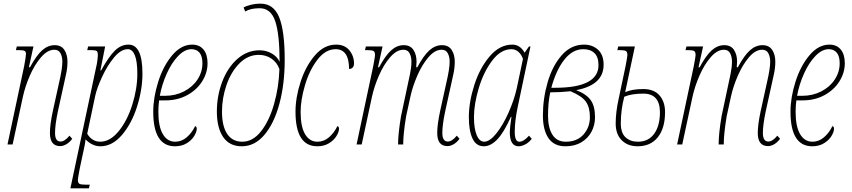

<svg xmlns="http://www.w3.org/2000/svg" viewBox="-20 -790 4659 1050"><path d="M253 -63Q253 -108 269 -183L304 -342Q321 -415 321 -453Q321 -479 311 -498.5Q301 -518 277 -518Q240 -518 204.5 -477Q169 -436 143 -376Q117 -316 105 -260L49 0H21L112 -428Q122 -481 122 -495Q122 -508 114 -512Q106 -516 77 -516H67L72 -536H163L138 -422H144Q179 -487 210.5 -515Q242 -543 279 -543Q315 -543 332 -517Q349 -491 349 -453Q349 -418 341 -383Q333 -348 332 -342L297 -183Q281 -108 281 -63Q281 -16 311 -16Q334 -16 360 -48L375 -31Q361 -12 343.5 -1.5Q326 9 309 9Q253 9 253 -63Z M505 -419Q510 -439 512.5 -459Q515 -479 515 -491Q515 -507 508 -511.5Q501 -516 475 -516H457L462 -536H555L529 -405H533Q575 -481 608.5 -513.5Q642 -546 683 -546Q759 -546 759 -388Q759 -300 729.5 -207Q700 -114 647 -52Q594 10 529 10Q505 10 483.5 -1Q462 -12 448 -28Q445 -1 439 24L416 132Q406 185 406 192Q406 210 414 215Q422 220 451 220H471L466 240H365ZM731 -387Q731 -454 717.5 -487.5Q704 -521 679 -521Q641 -521 603.5 -475.5Q566 -430 538 -369Q510 -308 501 -267L457 -59Q468 -39 486.5 -27Q505 -15 528 -15Q582 -15 629 -72.5Q676 -130 703.5 -217.5Q731 -305 731 -387Z M818 -179Q818 -257 845.5 -343.5Q873 -430 922 -488Q971 -546 1031 -546Q1071 -546 1093 -519Q1115 -492 1115 -444Q1115 -392 1085.5 -345Q1056 -298 1003.5 -269.5Q951 -241 884 -241H850Q846 -207 846 -179Q846 -98 870.5 -56.5Q895 -15 938 -15Q973 -15 1001 -39Q1029 -63 1047 -100Q1051 -100 1053.5 -96Q1056 -92 1056 -86Q1056 -69 1042 -46Q1028 -23 1001 -6.5Q974 10 937 10Q818 10 818 -179ZM882 -266Q939 -266 986 -290Q1033 -314 1060 -355Q1087 -396 1087 -444Q1087 -483 1071 -502Q1055 -521 1027 -521Q990 -521 954 -483.5Q918 -446 891.5 -386.5Q865 -327 854 -266Z M1166 -180Q1166 -266 1195.5 -343.5Q1225 -421 1278.5 -468Q1332 -515 1400 -515Q1435 -515 1465.5 -498Q1496 -481 1509 -452Q1509 -604 1485 -674.5Q1461 -745 1400 -745Q1350 -745 1321 -727L1312 -749Q1325 -757 1351 -763.5Q1377 -770 1405 -770Q1476 -770 1506.5 -696Q1537 -622 1537 -462Q1537 -330 1508 -222.5Q1479 -115 1426 -52.5Q1373 10 1302 10Q1235 10 1200.5 -40.5Q1166 -91 1166 -180ZM1508 -412Q1495 -449 1464.5 -469.5Q1434 -490 1395 -490Q1336 -490 1290 -444Q1244 -398 1219 -326Q1194 -254 1194 -180Q1194 -100 1222.5 -57.5Q1251 -15 1305 -15Q1363 -15 1408 -72.5Q1453 -130 1479 -222Q1505 -314 1508 -412Z M1596 -179Q1596 -257 1624 -343Q1652 -429 1702.5 -487.5Q1753 -546 1818 -546Q1865 -546 1890.5 -515Q1916 -484 1916 -443Q1916 -429 1909 -421Q1902 -413 1889 -413Q1889 -467 1870.5 -494Q1852 -521 1816 -521Q1760 -521 1716 -463.5Q1672 -406 1648 -324.5Q1624 -243 1624 -178Q1624 -97 1648.5 -56Q1673 -15 1716 -15Q1751 -15 1779 -39Q1807 -63 1825 -100Q1829 -100 1831.5 -96Q1834 -92 1834 -86Q1834 -69 1820 -46Q1806 -23 1779 -6.5Q1752 10 1715 10Q1596 10 1596 -179Z M2371 -63Q2371 -108 2387 -183L2422 -342Q2439 -415 2439 -453Q2439 -479 2429 -498.5Q2419 -518 2395 -518Q2358 -518 2323 -477Q2288 -436 2262 -376Q2236 -316 2224 -260L2201 -154Q2185 -58 2185 0H2157Q2157 -58 2173 -154L2213 -342Q2215 -350 2222.5 -386.5Q2230 -423 2230 -453Q2230 -479 2220 -498.5Q2210 -518 2186 -518Q2149 -518 2113.5 -477Q2078 -436 2052 -376Q2026 -316 2014 -260L1958 0H1930L2021 -428Q2031 -481 2031 -488Q2031 -506 2023 -511Q2015 -516 1986 -516H1976L1981 -536H2072L2047 -422H2053Q2088 -487 2119.5 -515Q2151 -543 2188 -543Q2224 -543 2241 -517Q2258 -491 2258 -453Q2258 -442 2256 -422H2262Q2297 -487 2328.5 -515Q2360 -543 2397 -543Q2433 -543 2450 -517Q2467 -491 2467 -453Q2467 -418 2459 -383Q2451 -348 2450 -342L2415 -183Q2399 -108 2399 -63Q2399 -16 2429 -16Q2452 -16 2478 -48L2493 -31Q2479 -12 2461.5 -1.5Q2444 9 2427 9Q2371 9 2371 -63Z M2544 -149Q2544 -232 2574 -325.5Q2604 -419 2658.5 -482.5Q2713 -546 2782 -546Q2824 -546 2849 -502L2873 -536H2881L2811 -204Q2795 -128 2795 -69Q2795 -15 2820 -15Q2844 -15 2873 -48L2888 -31Q2873 -11 2853 -0.5Q2833 10 2816 10Q2768 10 2768 -68Q2768 -90 2777 -151H2774Q2735 -64 2699 -27Q2663 10 2626 10Q2584 10 2564 -32.5Q2544 -75 2544 -149ZM2806 -307 2840 -468Q2831 -493 2814.5 -507Q2798 -521 2777 -521Q2719 -521 2672 -459Q2625 -397 2598.5 -309Q2572 -221 2572 -149Q2572 -87 2587 -51Q2602 -15 2628 -15Q2658 -15 2694.5 -60.5Q2731 -106 2761.5 -175Q2792 -244 2806 -307Z M2949 -159Q2949 -251 2975 -340.5Q3001 -430 3052 -488Q3103 -546 3174 -546Q3220 -546 3250.5 -518Q3281 -490 3281 -436Q3281 -325 3131 -297Q3186 -276 3210 -243Q3234 -210 3234 -149Q3234 -106 3215 -70Q3196 -34 3159.5 -12Q3123 10 3072 10Q3010 10 2979.5 -34.5Q2949 -79 2949 -159ZM3016 -310Q3253 -310 3253 -434Q3253 -478 3231 -499.5Q3209 -521 3170 -521Q3111 -521 3066 -463.5Q3021 -406 2995 -310ZM3206 -149Q3206 -203 3184 -234Q3162 -265 3100 -291Q3045 -285 2989 -285Q2977 -228 2977 -157Q2977 -92 3001 -53.5Q3025 -15 3074 -15Q3136 -15 3171 -54.5Q3206 -94 3206 -149Z M3347 -115Q3347 -177 3364 -253L3401 -428Q3411 -481 3411 -488Q3411 -506 3403 -511Q3395 -516 3366 -516H3356L3361 -536H3452L3399 -286Q3437 -303 3498 -303Q3557 -303 3587 -268Q3617 -233 3617 -177Q3617 -89 3577.5 -39.5Q3538 10 3467 10Q3413 10 3380 -23Q3347 -56 3347 -115ZM3589 -176Q3589 -278 3498 -278Q3434 -278 3394 -261Q3375 -189 3375 -115Q3375 -63 3401 -39Q3427 -15 3469 -15Q3526 -15 3557.5 -58.5Q3589 -102 3589 -176Z M4124 -63Q4124 -108 4140 -183L4175 -342Q4192 -415 4192 -453Q4192 -479 4182 -498.5Q4172 -518 4148 -518Q4111 -518 4076 -477Q4041 -436 4015 -376Q3989 -316 3977 -260L3954 -154Q3938 -58 3938 0H3910Q3910 -58 3926 -154L3966 -342Q3968 -350 3975.5 -386.5Q3983 -423 3983 -453Q3983 -479 3973 -498.5Q3963 -518 3939 -518Q3902 -518 3866.5 -477Q3831 -436 3805 -376Q3779 -316 3767 -260L3711 0H3683L3774 -428Q3784 -481 3784 -488Q3784 -506 3776 -511Q3768 -516 3739 -516H3729L3734 -536H3825L3800 -422H3806Q3841 -487 3872.5 -515Q3904 -543 3941 -543Q3977 -543 3994 -517Q4011 -491 4011 -453Q4011 -442 4009 -422H4015Q4050 -487 4081.5 -515Q4113 -543 4150 -543Q4186 -543 4203 -517Q4220 -491 4220 -453Q4220 -418 4212 -383Q4204 -348 4203 -342L4168 -183Q4152 -108 4152 -63Q4152 -16 4182 -16Q4205 -16 4231 -48L4246 -31Q4232 -12 4214.5 -1.5Q4197 9 4180 9Q4124 9 4124 -63Z M4303 -179Q4303 -257 4330.5 -343.5Q4358 -430 4407 -488Q4456 -546 4516 -546Q4556 -546 4578 -519Q4600 -492 4600 -444Q4600 -392 4570.5 -345Q4541 -298 4488.5 -269.5Q4436 -241 4369 -241H4335Q4331 -207 4331 -179Q4331 -98 4355.5 -56.5Q4380 -15 4423 -15Q4458 -15 4486 -39Q4514 -63 4532 -100Q4536 -100 4538.5 -96Q4541 -92 4541 -86Q4541 -69 4527 -46Q4513 -23 4486 -6.5Q4459 10 4422 10Q4303 10 4303 -179ZM4367 -266Q4424 -266 4471 -290Q4518 -314 4545 -355Q4572 -396 4572 -444Q4572 -483 4556 -502Q4540 -521 4512 -521Q4475 -521 4439 -483.5Q4403 -446 4376.5 -386.5Q4350 -327 4339 -266Z"/></svg>

Font: Noto Serif CondThin
Style: Italic
Weight: 250
Width: 3
Italic angle: -12°
Designer: Monotype Design Team
Foundry: Monotype Imaging Inc.
Version: Version 1.001